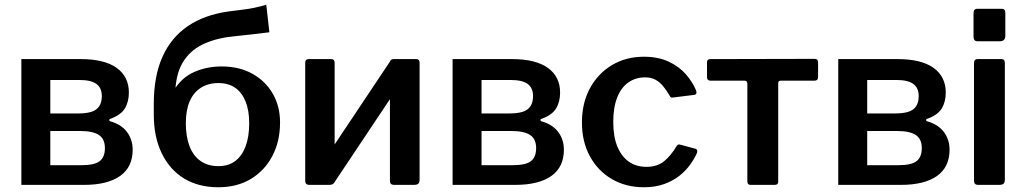

<svg xmlns="http://www.w3.org/2000/svg" viewBox="-20 -779 4317 809"><path d="M70 0V-530H320Q420 -530 471.5 -493Q523 -456 523 -389Q523 -350 506 -322Q489 -294 444 -278Q440 -277 440 -273.5Q440 -270 444 -268Q491 -255 515 -223Q539 -191 539 -148Q539 -75 486 -37.5Q433 0 334 0ZM324 -83Q378 -83 400 -100Q422 -117 422 -155Q422 -193 397 -210Q372 -227 318 -227H192V-83ZM310 -301Q342 -301 364 -307.5Q386 -314 397.5 -330.5Q409 -347 409 -374Q409 -409 386 -425.5Q363 -442 315 -442H192V-301Z M900 10Q816 10 755.5 -27Q695 -64 661.5 -133Q628 -202 628 -296L661 -393L713 -399Q745 -452 798 -475.5Q851 -499 914 -499Q988 -499 1043 -468.5Q1098 -438 1129 -385Q1160 -332 1160 -263Q1160 -183 1127.5 -121.5Q1095 -60 1037 -25Q979 10 900 10ZM900 -79Q942 -79 970.5 -100Q999 -121 1014.5 -161.5Q1030 -202 1030 -260Q1030 -314 1014.5 -352Q999 -390 970.5 -409.5Q942 -429 900 -429Q857 -429 826 -409Q795 -389 779 -351.5Q763 -314 763 -260Q763 -203 779 -162Q795 -121 826 -100Q857 -79 900 -79ZM628 -296V-341Q628 -458 664.5 -539.5Q701 -621 771.5 -669Q842 -717 945 -731Q975 -735 1000.5 -738Q1026 -741 1050.5 -746Q1075 -751 1102 -759L1115 -643Q1069 -637 1035.5 -633.5Q1002 -630 966 -626Q899 -620 844 -596.5Q789 -573 756.5 -526Q724 -479 719 -403L717 -327Z M1390 -514V-22Q1390 -10 1384.5 -5Q1379 0 1366 0H1285Q1274 0 1270 -4.5Q1266 -9 1266 -18V-513Q1266 -530 1280 -530H1376Q1390 -530 1390 -514ZM1748 -514V-22Q1748 -10 1742.5 -5Q1737 0 1724 0H1643Q1631 0 1627 -4.5Q1623 -9 1623 -18V-513Q1623 -530 1638 -530H1734Q1748 -530 1748 -514ZM1626 -524 1701 -478 1386 -6 1311 -52Z M1887 0V-530H2137Q2237 -530 2288.5 -493Q2340 -456 2340 -389Q2340 -350 2323 -322Q2306 -294 2261 -278Q2257 -277 2257 -273.5Q2257 -270 2261 -268Q2308 -255 2332 -223Q2356 -191 2356 -148Q2356 -75 2303 -37.5Q2250 0 2151 0ZM2141 -83Q2195 -83 2217 -100Q2239 -117 2239 -155Q2239 -193 2214 -210Q2189 -227 2135 -227H2009V-83ZM2127 -301Q2159 -301 2181 -307.5Q2203 -314 2214.5 -330.5Q2226 -347 2226 -374Q2226 -409 2203 -425.5Q2180 -442 2132 -442H2009V-301Z M2693 -540Q2753 -540 2797 -519.5Q2841 -499 2869.5 -466.5Q2898 -434 2913 -398Q2919 -380 2903 -379L2815 -368Q2805 -366 2801 -377Q2788 -399 2774 -416Q2760 -433 2742 -443Q2724 -453 2698 -453Q2658 -453 2627.5 -431.5Q2597 -410 2580.5 -368Q2564 -326 2564 -265Q2564 -203 2581.5 -161Q2599 -119 2630 -97.5Q2661 -76 2704 -76Q2749 -76 2778 -99.5Q2807 -123 2832 -165Q2835 -169 2838 -170Q2841 -171 2848 -169L2911 -152Q2921 -149 2917 -135Q2907 -112 2888.5 -86Q2870 -60 2843 -38.5Q2816 -17 2778.5 -3.5Q2741 10 2693 10Q2617 10 2558 -24.5Q2499 -59 2465.5 -120.5Q2432 -182 2432 -263Q2432 -345 2466 -407.5Q2500 -470 2559 -505Q2618 -540 2693 -540Z M3411 -439H3269Q3259 -439 3259 -428V-13Q3259 0 3244 0H3142Q3129 0 3129 -15V-426Q3129 -439 3117 -439H2975Q2959 -439 2959 -454V-517Q2959 -530 2974 -530L3412 -531Q3427 -531 3427 -517V-454Q3427 -439 3411 -439Z M3512 0V-530H3762Q3862 -530 3913.5 -493Q3965 -456 3965 -389Q3965 -350 3948 -322Q3931 -294 3886 -278Q3882 -277 3882 -273.5Q3882 -270 3886 -268Q3933 -255 3957 -223Q3981 -191 3981 -148Q3981 -75 3928 -37.5Q3875 0 3776 0ZM3766 -83Q3820 -83 3842 -100Q3864 -117 3864 -155Q3864 -193 3839 -210Q3814 -227 3760 -227H3634V-83ZM3752 -301Q3784 -301 3806 -307.5Q3828 -314 3839.5 -330.5Q3851 -347 3851 -374Q3851 -409 3828 -425.5Q3805 -442 3757 -442H3634V-301Z M4214 -22Q4214 -10 4208.5 -5Q4203 0 4190 0H4103Q4092 0 4088 -4.5Q4084 -9 4084 -18V-513Q4084 -530 4099 -530H4200Q4214 -530 4214 -514ZM4216 -628Q4216 -605 4192 -605H4101Q4090 -605 4086 -610Q4082 -615 4082 -625V-723Q4082 -742 4098 -742H4201Q4216 -742 4216 -725Z"/></svg>

Font: Libre Franklin SemiBold
Style: Regular
Weight: 600
Designer: Pablo Impallari, Rodrigo Fuenzalida, Nhung Nguyen
Foundry: Impallari Type
Version: Version 3.000